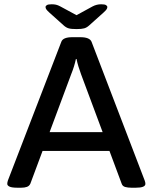

<svg xmlns="http://www.w3.org/2000/svg" viewBox="-20 -876 714 898"><path d="M62 2Q36 2 25 -3Q14 -8 14 -16Q14 -23 17 -32L267 -681Q275 -702 318 -702H356Q399 -702 408 -681L657 -31Q660 -23 660 -16Q660 2 615 2H595Q578 2 565.5 -1.5Q553 -5 549 -17L492 -170H179L122 -17Q117 -6 106 -2Q95 2 79 2ZM313 -529 212 -258H460L359 -529Q353 -545 347 -564.5Q341 -584 338 -600H335Q328 -566 313 -529ZM453 -856Q470 -856 476 -852Q482 -848 482 -843Q482 -838 478.5 -832.5Q475 -827 465 -818L397 -757Q386 -747 374 -743.5Q362 -740 338 -740Q313 -740 301 -743.5Q289 -747 278 -757L210 -818Q200 -827 196.5 -832.5Q193 -838 193 -843Q193 -848 199 -852Q205 -856 222 -856Q233 -856 242 -854Q251 -852 262 -846L338 -805L413 -846Q432 -856 453 -856Z"/></svg>

Font: Asap Semi Expanded Medium
Style: Regular
Weight: 500
Width: 6
Designer: Pablo Cosgaya
Foundry: Omnibus-Type
Version: Version 3.001; ttfautohint (v1.8.4.7-5d5b)